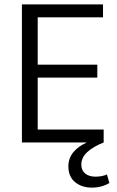

<svg xmlns="http://www.w3.org/2000/svg" viewBox="-20 -650 534 876"><path d="M453 0Q405 19 378 44Q351 69 351 101Q351 127 368.5 141.5Q386 156 415 156Q446 156 468 146L479 185Q444 206 399 206Q353 206 322.5 181Q292 156 292 109Q292 71 315.5 43.5Q339 16 373 2V0H80V-630H450V-571H152V-355H424V-296H152V-59H453Z"/></svg>

Font: Mukta Light
Style: Regular
Weight: 300
Designer: Girish Dalvi and Yashodeep Gholap
Foundry: Ek Type
Version: Version 2.538;PS 1.002;hotconv 16.6.51;makeotf.lib2.5.65220;